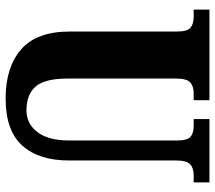

<svg xmlns="http://www.w3.org/2000/svg" viewBox="-61 -693 764 682"><g transform="rotate(90 321.0 -352.0)"><path d="M92 -218V-599Q92 -635 78.5 -646.5Q65 -658 39 -658H14V-714H336V-658H312Q286 -658 272.5 -645.5Q259 -633 259 -595V-210Q259 -130 287 -97Q315 -64 372 -64Q419 -64 449 -102.5Q479 -141 479 -216V-599Q479 -635 466 -646.5Q453 -658 427 -658H403V-714H628V-658H603Q577 -658 563.5 -645.5Q550 -633 550 -595V-214Q550 -108 497 -49Q444 10 330 10Q219 10 155.5 -45Q92 -100 92 -218Z"/></g></svg>

Font: Noto Serif CondBlack
Style: Regular
Weight: 900
Width: 3
Designer: Monotype Design Team
Foundry: Monotype Imaging Inc.
Version: Version 1.001